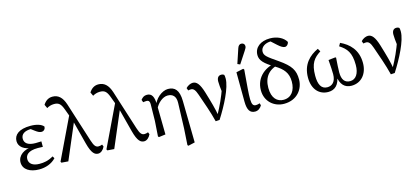

<svg xmlns="http://www.w3.org/2000/svg" viewBox="-70 -1368 4731 2161"><g transform="rotate(-15 2295.5 -288.0)"><path d="M225 13C299 13 372 -12 421 -65L406 -90C344 -53 293 -47 244 -47C164 -47 123 -82 123 -133C123 -177 153 -224 270 -224C285 -224 295 -224 328 -222V-286C298 -285 280 -284 260 -284C175 -284 133 -315 133 -368C133 -421 176 -451 255 -451C275 -451 292 -449 315 -444L305 -461H234L286 -422C318 -398 337 -389 359 -389C388 -389 405 -413 405 -438C381 -469 324 -487 254 -487C117 -487 58 -432 58 -360C58 -296 116 -246 221 -242V-254C118 -253 40 -198 40 -117C40 -33 119 13 225 13Z M484 4 563 10 748 -424 715 -506 477 -9 484 4ZM913 13C943 13 973 -13 989 -49L979 -74C963 -68 951 -65 936 -65C906 -65 887 -83 865 -152L719 -610C690 -701 643 -740 577 -740C528 -740 493 -713 469 -674L489 -631C512 -645 541 -655 573 -655C624 -655 650 -638 676 -567L731 -418L805 -134C838 -8 874 13 913 13Z M1019 4 1098 10 1283 -424 1250 -506 1012 -9 1019 4ZM1448 13C1478 13 1508 -13 1524 -49L1514 -74C1498 -68 1486 -65 1471 -65C1441 -65 1422 -83 1400 -152L1254 -610C1225 -701 1178 -740 1112 -740C1063 -740 1028 -713 1004 -674L1024 -631C1047 -645 1076 -655 1108 -655C1159 -655 1185 -638 1211 -567L1266 -418L1340 -134C1373 -8 1409 13 1448 13Z M1610 0 1619 10 1697 0 1692 -345C1691 -442 1667 -485 1610 -485C1576 -485 1557 -469 1538 -445L1549 -415C1562 -417 1575 -419 1588 -419C1617 -419 1625 -401 1625 -372L1622 -178L1610 0ZM1905 180 1914 190 1992 172 1984 -313C1982 -443 1934 -487 1855 -487C1789 -487 1696 -420 1674 -320L1687 -304C1713 -362 1775 -417 1833 -417C1892 -417 1930 -383 1927 -305L1917 -9L1905 180Z M2282 3 2328 0C2417 -139 2515 -326 2515 -433C2515 -456 2513 -466 2510 -476C2503 -482 2495 -487 2476 -487C2445 -487 2425 -465 2425 -421C2425 -393 2428 -355 2439 -266L2449 -347C2409 -236 2377 -164 2314 -49L2329 -45C2316 -127 2288 -225 2252 -343C2221 -444 2188 -482 2144 -482C2118 -482 2085 -467 2062 -442L2073 -412C2082 -414 2092 -416 2105 -416C2136 -416 2154 -393 2174 -335C2213 -221 2252 -117 2282 3Z M2741 13C2776 13 2804 -10 2820 -39L2812 -64C2798 -59 2782 -55 2768 -55C2737 -55 2722 -71 2720 -135C2719 -204 2727 -278 2743 -477L2733 -487L2650 -469L2652 -125C2653 -29 2680 13 2741 13ZM2684 -556 2714 -543 2803 -679C2819 -703 2824 -713 2824 -729C2824 -751 2808 -766 2784 -766C2767 -766 2751 -756 2741 -727L2684 -556Z M3078 13C3233 13 3310 -100 3310 -209C3310 -316 3275 -375 3142 -467C3026 -547 2994 -569 2994 -616C2994 -669 3047 -705 3116 -705C3145 -705 3162 -700 3180 -687L3171 -718L3086 -727L3172 -649C3206 -618 3232 -603 3252 -603C3274 -603 3292 -621 3298 -649C3266 -705 3194 -740 3112 -740C3002 -740 2928 -684 2928 -594C2928 -532 2971 -487 3085 -419C3177 -364 3225 -308 3225 -207C3225 -105 3176 -32 3084 -32C3011 -32 2951 -84 2951 -205C2951 -334 3017 -417 3163 -437L3140 -462C2985 -452 2863 -355 2863 -201C2863 -71 2961 13 3078 13Z M3593 13C3668 13 3723 -32 3735 -142H3723C3736 -35 3786 13 3864 13C3976 13 4053 -74 4053 -202C4053 -358 3962 -441 3862 -487L3842 -452C3923 -400 3969 -346 3969 -201C3969 -101 3928 -41 3862 -41C3799 -41 3767 -83 3767 -168C3767 -205 3771 -271 3776 -338L3768 -343L3687 -334C3693 -258 3696 -204 3696 -167C3696 -76 3649 -41 3596 -41C3525 -41 3496 -101 3496 -201C3496 -346 3542 -400 3623 -452L3603 -487C3503 -441 3412 -358 3412 -202C3412 -61 3491 13 3593 13Z M4323 3 4369 0C4458 -139 4556 -326 4556 -433C4556 -456 4554 -466 4551 -476C4544 -482 4536 -487 4517 -487C4486 -487 4466 -465 4466 -421C4466 -393 4469 -355 4480 -266L4490 -347C4450 -236 4418 -164 4355 -49L4370 -45C4357 -127 4329 -225 4293 -343C4262 -444 4229 -482 4185 -482C4159 -482 4126 -467 4103 -442L4114 -412C4123 -414 4133 -416 4146 -416C4177 -416 4195 -393 4215 -335C4254 -221 4293 -117 4323 3Z"/></g></svg>

Font: Source Serif Variable
Style: Regular
Weight: 389
Designer: Frank Grießhammer
Foundry: Adobe Systems Incorporated
Version: Version 3.001;hotconv 1.0.111;makeotfexe 2.5.65597